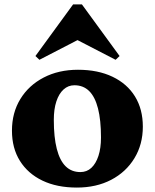

<svg xmlns="http://www.w3.org/2000/svg" viewBox="-20 -831 699 867"><path d="M327 16Q237 16 171.5 -15.5Q106 -47 70 -104.5Q34 -162 34 -241Q34 -322 72 -384Q110 -446 177.5 -481Q245 -516 332 -516Q422 -516 488 -484.5Q554 -453 589.5 -395.5Q625 -338 625 -259Q625 -179 587 -116.5Q549 -54 482 -19Q415 16 327 16ZM343 -54Q372 -54 392.5 -73Q413 -92 424.5 -127Q436 -162 436 -210Q436 -289 422.5 -341.5Q409 -394 382.5 -420Q356 -446 316 -446Q288 -446 267 -427Q246 -408 234.5 -373Q223 -338 223 -290Q223 -211 236.5 -158.5Q250 -106 276.5 -80Q303 -54 343 -54ZM158 -561 140 -578 310 -811H350L520 -578L502 -561L324 -653H336Z"/></svg>

Font: Platypi Light ExtraBold
Style: Regular
Weight: 800
Version: Version 1.200